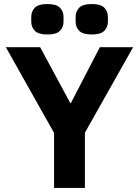

<svg xmlns="http://www.w3.org/2000/svg" viewBox="-20 -932 689 952"><path d="M248 0V-273L9 -698H179L329 -420H331L475 -698H640L401 -274V0ZM215 -761Q170 -761 152.5 -779.5Q135 -798 135 -824V-849Q135 -875 152.5 -893.5Q170 -912 215 -912Q260 -912 277.5 -893.5Q295 -875 295 -849V-824Q295 -798 277.5 -779.5Q260 -761 215 -761ZM435 -761Q390 -761 372.5 -779.5Q355 -798 355 -824V-849Q355 -875 372.5 -893.5Q390 -912 435 -912Q480 -912 497.5 -893.5Q515 -875 515 -849V-824Q515 -798 497.5 -779.5Q480 -761 435 -761Z"/></svg>

Font: IBM Plex Sans Devanagari
Style: Bold
Weight: 700
Designer: Mike Abbink, Paul van der Laan, Pieter van Rosmalen, Erin McLaughlin
Foundry: Bold Monday
Version: Version 1.1